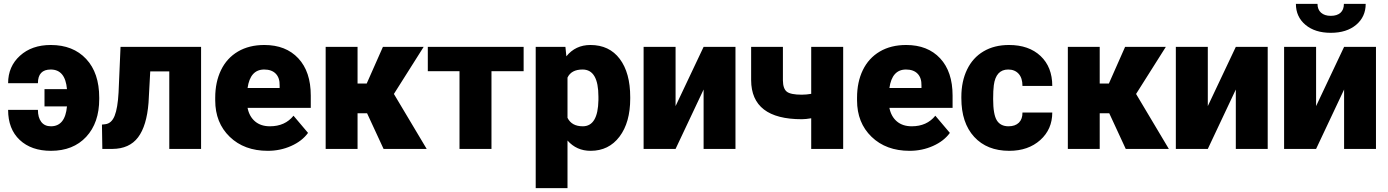

<svg xmlns="http://www.w3.org/2000/svg" viewBox="-20 -771 7186 994"><path d="M242.7 -411.1Q176.3 -411.1 176.3 -340.3H22Q22 -426.8 83.3 -482.4Q144.5 -538.1 242.7 -538.1Q358.4 -538.1 426 -465.8Q493.7 -393.6 493.7 -265.1V-258.3Q493.7 -135.3 426.3 -62.7Q358.9 9.8 243.7 9.8Q142.1 9.8 82 -46.6Q22 -103 22 -202.1H176.3Q176.3 -162.6 193.6 -139.9Q210.9 -117.2 243.7 -117.2Q317.4 -117.2 326.7 -220.2H210.4V-309.6H326.7Q317.9 -411.1 242.7 -411.1Z M1021 -528.3V0H856.4V-401.4H757.8L749 -239.7Q739.7 -119.6 694.8 -60.1Q649.9 -0.5 561.5 0H509.8L507.8 -126L524.9 -127.9Q557.6 -131.8 573.5 -171.6Q589.4 -211.4 593.8 -292L604 -528.3Z M1366.2 9.8Q1244.6 9.8 1169.4 -62.7Q1094.2 -135.3 1094.2 -251.5V-265.1Q1094.2 -346.2 1124.3 -408.2Q1154.3 -470.2 1211.9 -504.2Q1269.5 -538.1 1348.6 -538.1Q1460 -538.1 1524.4 -469Q1588.9 -399.9 1588.9 -276.4V-212.4H1261.7Q1270.5 -168 1300.3 -142.6Q1330.1 -117.2 1377.4 -117.2Q1455.6 -117.2 1499.5 -171.9L1574.7 -83Q1543.9 -40.5 1487.5 -15.4Q1431.2 9.8 1366.2 9.8ZM1347.7 -411.1Q1275.4 -411.1 1261.7 -315.4H1427.7V-328.1Q1428.7 -367.7 1407.7 -389.4Q1386.7 -411.1 1347.7 -411.1Z M1880.4 -184.6H1831.1V0H1666V-528.3H1831.1V-338.4H1878.4L1962.4 -528.3H2173.3L2019 -284.2H2019.5L2189 0H1965.8Z M2690.9 -402.3H2524.4V0H2358.9V-402.3H2194.8V-528.3H2690.9Z M3242.7 -260.3Q3242.7 -137.2 3187.3 -63.7Q3131.8 9.8 3037.6 9.8Q2964.8 9.8 2918 -43.5V203.1H2753.4V-528.3H2907.2L2912.1 -479.5Q2959.5 -538.1 3036.6 -538.1Q3134.3 -538.1 3188.5 -466.1Q3242.7 -394 3242.7 -268.1ZM3078.1 -270.5Q3078.1 -411.1 2996.1 -411.1Q2937.5 -411.1 2918 -369.1V-161.1Q2939.5 -117.2 2997.1 -117.2Q3075.7 -117.2 3078.1 -252.9Z M3622.6 -528.3H3787.6V0H3622.6V-307.6L3477.5 0H3312V-528.3H3477.5V-221.7Z M4345.2 0H4179.7V-158.7Q4151.4 -153.8 4130.9 -153.8Q4000.5 -153.8 3934.8 -204.3Q3869.1 -254.9 3868.7 -356V-528.3H4033.2V-354.5Q4033.7 -311.5 4053.7 -296.1Q4073.7 -280.8 4130.9 -280.8Q4154.8 -280.8 4179.7 -285.2V-528.3H4345.2Z M4689 9.8Q4567.4 9.8 4492.2 -62.7Q4417 -135.3 4417 -251.5V-265.1Q4417 -346.2 4447 -408.2Q4477.1 -470.2 4534.7 -504.2Q4592.3 -538.1 4671.4 -538.1Q4782.7 -538.1 4847.2 -469Q4911.6 -399.9 4911.6 -276.4V-212.4H4584.5Q4593.3 -168 4623 -142.6Q4652.8 -117.2 4700.2 -117.2Q4778.3 -117.2 4822.3 -171.9L4897.5 -83Q4866.7 -40.5 4810.3 -15.4Q4753.9 9.8 4689 9.8ZM4670.4 -411.1Q4598.1 -411.1 4584.5 -315.4H4750.5V-328.1Q4751.5 -367.7 4730.5 -389.4Q4709.5 -411.1 4670.4 -411.1Z M5201.2 -117.2Q5235.8 -117.2 5254.9 -136Q5273.9 -154.8 5273.4 -188.5H5427.7Q5427.7 -101.6 5365.5 -45.9Q5303.2 9.8 5205.1 9.8Q5089.8 9.8 5023.4 -62.5Q4957 -134.8 4957 -262.7V-269.5Q4957 -349.6 4986.6 -410.9Q5016.1 -472.2 5071.8 -505.1Q5127.4 -538.1 5203.6 -538.1Q5306.6 -538.1 5367.2 -481Q5427.7 -423.8 5427.7 -326.2H5273.4Q5273.4 -367.2 5253.4 -389.2Q5233.4 -411.1 5199.7 -411.1Q5135.7 -411.1 5125 -329.6Q5121.6 -303.7 5121.6 -258.3Q5121.6 -178.7 5140.6 -147.9Q5159.7 -117.2 5201.2 -117.2Z M5722.7 -184.6H5673.3V0H5508.3V-528.3H5673.3V-338.4H5720.7L5804.7 -528.3H6015.6L5861.3 -284.2H5861.8L6031.2 0H5808.1Z M6377.9 -528.3H6543V0H6377.9V-307.6L6232.9 0H6067.4V-528.3H6232.9V-221.7Z M6938.5 -528.3H7103.5V0H6938.5V-307.6L6793.5 0H6627.9V-528.3H6793.5V-221.7ZM7050.3 -751Q7050.3 -684.1 7001 -642.6Q6951.7 -601.1 6869.6 -601.1Q6787.6 -601.1 6738.3 -642.6Q6689 -684.1 6689 -751H6800.8Q6800.8 -721.7 6819.1 -705.3Q6837.4 -689 6869.6 -689Q6901.9 -689 6919.7 -704.8Q6937.5 -720.7 6937.5 -751Z"/></svg>

Font: Sadagaat-English
Style: Regular
Weight: 900
Designer: Ahmed alsheikh
Foundry: Ahmed alsheikh Design
Version: Version 2.137;January 17, 2018;FontCreator 11.0.0.2408 64-bi